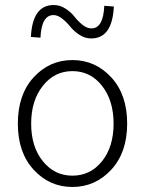

<svg xmlns="http://www.w3.org/2000/svg" viewBox="-20 -732 576 764"><path d="M343 -579Q318 -579 296 -593.5Q274 -608 260 -625.5Q246 -643 228 -657.5Q210 -672 193 -672Q145 -672 141 -582L103 -585Q109 -712 194 -712Q219 -712 241 -697.5Q263 -683 276.5 -665.5Q290 -648 308 -633.5Q326 -619 344 -619Q391 -619 395 -709L433 -706Q427 -579 343 -579ZM51 -240Q51 -356 114 -424.5Q177 -493 268 -493Q359 -493 422.5 -424.5Q486 -356 486 -240Q486 -125 422.5 -56.5Q359 12 268 12Q177 12 114 -56.5Q51 -125 51 -240ZM268 -33Q340 -33 386 -90.5Q432 -148 432 -240Q432 -332 386 -390.5Q340 -449 268 -449Q197 -449 150.5 -390.5Q104 -332 104 -240Q104 -148 150.5 -90.5Q197 -33 268 -33Z"/></svg>

Font: Assistant Light
Style: Regular
Weight: 300
Designer: Hebrew By Ben Nathan, Latin by Paul Hunt
Version: Version 2.001;PS 002.001;hotconv 1.0.88;makeotf.lib2.5.64775